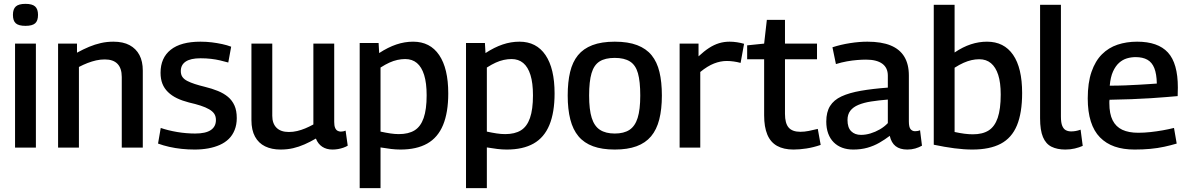

<svg xmlns="http://www.w3.org/2000/svg" viewBox="-20 -765 6157 995"><path d="M112 -631Q77 -631 62 -644Q47 -657 47 -688Q47 -718 62 -731.5Q77 -745 112 -745Q147 -745 162 -731.5Q177 -718 177 -688Q177 -657 162 -644Q147 -631 112 -631ZM58 0V-539H166V0Z M281 0V-539H379V-492Q412 -510 442 -522.5Q472 -535 503 -542Q534 -549 568 -549Q618 -549 651.5 -531Q685 -513 702.5 -480Q720 -447 720 -399V0H611V-366Q611 -411 589 -434Q567 -457 523 -457Q500 -457 478 -452Q456 -447 434 -438.5Q412 -430 389 -418V0Z M799 -21 813 -102Q830 -96 852 -90.5Q874 -85 897.5 -81Q921 -77 945 -75Q969 -73 991 -73Q1046 -73 1072.5 -91Q1099 -109 1099 -143Q1099 -162 1090.5 -175Q1082 -188 1064 -198.5Q1046 -209 1020 -217.5Q994 -226 959 -234Q924 -243 897 -256Q870 -269 850.5 -288Q831 -307 821.5 -331.5Q812 -356 812 -388Q812 -465 864.5 -507Q917 -549 1019 -549Q1050 -549 1078 -545.5Q1106 -542 1131.5 -536.5Q1157 -531 1178 -523L1163 -441Q1142 -447 1120.5 -452Q1099 -457 1074 -460Q1049 -463 1019 -463Q968 -463 942.5 -446Q917 -429 917 -397Q917 -378 925.5 -366Q934 -354 950.5 -345.5Q967 -337 990 -329.5Q1013 -322 1042 -315Q1079 -306 1109.5 -293.5Q1140 -281 1161.5 -263Q1183 -245 1195 -218.5Q1207 -192 1207 -153Q1207 -119 1196 -91.5Q1185 -64 1165.5 -45Q1146 -26 1119 -14Q1092 -2 1059 4Q1026 10 989 10Q954 10 921 6.5Q888 3 857 -4Q826 -11 799 -21Z M1434 10Q1388 10 1354 -6.5Q1320 -23 1301.5 -57Q1283 -91 1283 -142V-539H1391V-165Q1391 -125 1413 -103Q1435 -81 1477 -81Q1499 -81 1520 -86Q1541 -91 1561.5 -99.5Q1582 -108 1604 -120V-539H1712V-133Q1712 -114 1716.5 -103Q1721 -92 1729 -87.5Q1737 -83 1746 -83Q1759 -83 1771 -88L1782 -10Q1772 -4 1759 0.5Q1746 5 1732 7.5Q1718 10 1703 10Q1672 10 1650 -4.5Q1628 -19 1617 -47Q1588 -30 1558.5 -17Q1529 -4 1499 3Q1469 10 1434 10Z M1844 210V-542H1942L1945 -490Q1991 -520 2034 -534.5Q2077 -549 2121 -549Q2209 -549 2256 -479.5Q2303 -410 2303 -281Q2303 -182 2276 -117Q2249 -52 2194 -21Q2139 10 2055 10Q2032 10 2006.5 7Q1981 4 1952 -1V210ZM2047 -70Q2097 -70 2128.5 -89.5Q2160 -109 2175.5 -153.5Q2191 -198 2191 -271Q2191 -335 2178 -376.5Q2165 -418 2140.5 -438.5Q2116 -459 2080 -459Q2060 -459 2039.5 -454.5Q2019 -450 1998 -440.5Q1977 -431 1952 -415V-83Q1980 -77 2003 -73.5Q2026 -70 2047 -70Z M2395 210V-542H2493L2496 -490Q2542 -520 2585 -534.5Q2628 -549 2672 -549Q2760 -549 2807 -479.5Q2854 -410 2854 -281Q2854 -182 2827 -117Q2800 -52 2745 -21Q2690 10 2606 10Q2583 10 2557.5 7Q2532 4 2503 -1V210ZM2598 -70Q2648 -70 2679.5 -89.5Q2711 -109 2726.5 -153.5Q2742 -198 2742 -271Q2742 -335 2729 -376.5Q2716 -418 2691.5 -438.5Q2667 -459 2631 -459Q2611 -459 2590.5 -454.5Q2570 -450 2549 -440.5Q2528 -431 2503 -415V-83Q2531 -77 2554 -73.5Q2577 -70 2598 -70Z M2922 -270Q2922 -340 2934.5 -392Q2947 -444 2975 -478.5Q3003 -513 3050 -531Q3097 -549 3166 -549Q3235 -549 3282 -531Q3329 -513 3357 -478.5Q3385 -444 3397.5 -392Q3410 -340 3410 -270Q3410 -199 3396.5 -146Q3383 -93 3354 -58.5Q3325 -24 3278.5 -7Q3232 10 3166 10Q3100 10 3053.5 -7Q3007 -24 2978 -58.5Q2949 -93 2935.5 -146Q2922 -199 2922 -270ZM3033 -270Q3033 -197 3046.5 -154Q3060 -111 3089.5 -92Q3119 -73 3166 -73Q3213 -73 3242 -92Q3271 -111 3284.5 -154Q3298 -197 3298 -270Q3298 -343 3286 -385.5Q3274 -428 3244.5 -446.5Q3215 -465 3166 -465Q3116 -465 3087 -446.5Q3058 -428 3045.5 -385.5Q3033 -343 3033 -270Z M3600 -539V-473Q3629 -500 3654.5 -516.5Q3680 -533 3706 -541Q3732 -549 3761 -549Q3780 -549 3799.5 -546Q3819 -543 3836 -538L3818 -439Q3800 -444 3781.5 -446.5Q3763 -449 3746 -449Q3714 -449 3680.5 -436Q3647 -423 3609 -392V0H3502V-539Z M4092 10Q4041 10 4007 -9Q3973 -28 3956.5 -67.5Q3940 -107 3940 -167V-458H3852V-530L3940 -539L3954 -662H4048V-539H4214V-458H4048V-175Q4048 -126 4067 -104Q4086 -82 4128 -82Q4149 -82 4171.5 -86.5Q4194 -91 4218 -97L4233 -14Q4195 -1 4159 4.5Q4123 10 4092 10Z M4262 -135Q4262 -184 4281.5 -215.5Q4301 -247 4341 -265.5Q4381 -284 4441 -294.5Q4501 -305 4581 -311V-373Q4581 -414 4552 -435Q4523 -456 4468 -456Q4448 -456 4422.5 -454Q4397 -452 4369 -447Q4341 -442 4312 -433L4294 -520Q4337 -534 4385 -541.5Q4433 -549 4475 -549Q4548 -549 4595.5 -529.5Q4643 -510 4666.5 -471Q4690 -432 4690 -374V-136Q4690 -106 4699 -95.5Q4708 -85 4722 -85Q4727 -85 4734 -86Q4741 -87 4748 -90L4758 -10Q4742 -1 4723 4.5Q4704 10 4682 10Q4644 10 4621.5 -7.5Q4599 -25 4591 -61Q4566 -42 4537.5 -25.5Q4509 -9 4475.5 0.5Q4442 10 4402 10Q4370 10 4344.5 0.5Q4319 -9 4300.5 -27.5Q4282 -46 4272 -73Q4262 -100 4262 -135ZM4372 -143Q4372 -104 4391 -85Q4410 -66 4442 -66Q4466 -66 4491 -73.5Q4516 -81 4539.5 -94.5Q4563 -108 4581 -127V-249Q4532 -245 4494 -239Q4456 -233 4428.5 -221.5Q4401 -210 4386.5 -191Q4372 -172 4372 -143Z M4819 -15V-740H4927V-493Q4970 -522 5011.5 -535.5Q5053 -549 5095 -549Q5183 -549 5230 -481Q5277 -413 5277 -283Q5277 -180 5250 -115Q5223 -50 5166 -20Q5109 10 5019 10Q4976 10 4926 3.5Q4876 -3 4819 -15ZM4927 -81Q4955 -75 4978 -72Q5001 -69 5022 -69Q5072 -69 5103.5 -89Q5135 -109 5150.5 -154.5Q5166 -200 5166 -275Q5166 -337 5153 -377Q5140 -417 5115.5 -437.5Q5091 -458 5055 -458Q5035 -458 5015 -453.5Q4995 -449 4973.5 -439.5Q4952 -430 4927 -414Z M5478 -740V-161Q5478 -129 5485 -112.5Q5492 -96 5504 -90Q5516 -84 5531 -84Q5542 -84 5554 -86Q5566 -88 5580 -93L5591 -9Q5573 -1 5550 4.5Q5527 10 5501 10Q5459 10 5429.5 -4.5Q5400 -19 5385 -54.5Q5370 -90 5370 -152V-740Z M5860 10Q5801 10 5756.5 -5.5Q5712 -21 5680.5 -53Q5649 -85 5633 -135.5Q5617 -186 5617 -255Q5617 -336 5636.5 -392.5Q5656 -449 5690.5 -483.5Q5725 -518 5771.5 -533.5Q5818 -549 5873 -549Q5981 -549 6032.5 -493Q6084 -437 6084 -311Q6084 -304 6083.5 -291.5Q6083 -279 6083 -267Q6060 -265 6024.5 -262Q5989 -259 5943 -256Q5897 -253 5843 -251Q5789 -249 5730 -248Q5729 -244 5729 -239.5Q5729 -235 5729 -230Q5729 -175 5746 -141.5Q5763 -108 5796 -92.5Q5829 -77 5879 -77Q5909 -77 5941.5 -80.5Q5974 -84 6005 -89.5Q6036 -95 6064 -102L6078 -21Q6048 -12 6013.5 -4.5Q5979 3 5941 6.5Q5903 10 5860 10ZM5731 -321Q5773 -321 5811.5 -322.5Q5850 -324 5883 -326Q5916 -328 5939.5 -329.5Q5963 -331 5975 -332Q5974 -382 5962 -412Q5950 -442 5926 -455.5Q5902 -469 5865 -469Q5842 -469 5820 -462.5Q5798 -456 5779.5 -439.5Q5761 -423 5748 -394.5Q5735 -366 5731 -321Z"/></svg>

Font: Georama ExtraCondensed Thin Medium
Style: Regular
Weight: 500
Version: Version 1.001